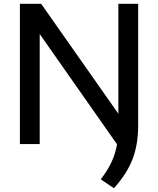

<svg xmlns="http://www.w3.org/2000/svg" viewBox="-20 -760 834 1013"><path d="M581 233 511.5 186Q546 142 567.2 97.5Q588.5 53 597.5 1.5L189.5 -580.5V0H85V-740H197L604.5 -160V-740H709V-98.5Q709 2 679.5 79.2Q650 156.5 581 233Z"/></svg>

Font: Encode Sans SemiExpanded SemiExpanded Medium
Style: Regular
Weight: 500
Width: 6
Designer: Multiple Designers
Foundry: Impallari Type
Version: Version 3.000; ttfautohint (v1.8.3) -l 8 -r 50 -G 200 -x 14 